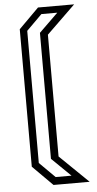

<svg xmlns="http://www.w3.org/2000/svg" viewBox="-62 -787 517 1024"><g transform="rotate(-5 196.0 -275.0)"><path d="M182 200 75 93V-643L182 -750H375.5L222 -601V51L375.5 200ZM197 159H282L180.5 60V-614.5L282 -713.5H197L114 -631V76.5Z"/></g></svg>

Font: Tourney Expanded
Style: Regular
Weight: 400
Width: 7
Designer: Tyler Finck
Foundry: Etcetera Type Co
Version: Version 1.010; ttfautohint (v1.8.3)